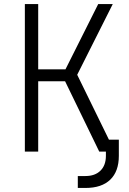

<svg xmlns="http://www.w3.org/2000/svg" viewBox="-20 -750 640 950"><path d="M103 0V-730H169V-407H304L466 -730H538L362 -380L519 -59H568V21Q568 98 525.5 139Q483 180 403 180H365V121H403Q450 121 477 94.5Q504 68 504 21V0H471L302 -348H169V0Z"/></svg>

Font: JetBrains Mono NL ExtraLight
Style: Regular
Weight: 200
Designer: Philipp Nurullin, Konstantin Bulenkov
Foundry: JetBrains
Version: Version 2.304; ttfautohint (v1.8.4.7-5d5b)